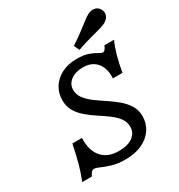

<svg xmlns="http://www.w3.org/2000/svg" viewBox="-182 -888 951 1021"><g transform="rotate(-30 293.0 -377.5)"><path d="M291.9 11.3Q244.4 11.3 210.1 0.8Q175.8 -9.7 154 -19.8Q132.3 -29.8 120.2 -29.8Q112.1 -29.8 105.2 -23Q98.4 -16.1 90.3 0H31.5Q47.6 -39.5 60.9 -86.3Q74.2 -133.1 88.7 -204H147.6Q144.4 -128.2 180.2 -86.7Q216.1 -45.2 283.1 -45.2Q337.9 -45.2 369 -67.3Q400 -89.5 400 -127.4Q400 -157.3 382.7 -180.6Q365.3 -204 337.5 -224.6Q309.7 -245.2 278.6 -265.3Q247.6 -285.5 219.8 -308.9Q191.9 -332.3 174.6 -361.3Q157.3 -390.3 157.3 -429Q157.3 -472.6 179 -507.3Q200.8 -541.9 240.3 -562.1Q279.8 -582.3 331.5 -582.3Q376.6 -582.3 404 -572.2Q431.5 -562.1 447.2 -552Q462.9 -541.9 472.6 -541.9Q479 -541.9 485.1 -548.8Q491.1 -555.6 497.6 -571H556.5Q541.1 -537.9 528.6 -493.5Q516.1 -449.2 507.3 -396H448.4Q450.8 -436.3 438.3 -465.7Q425.8 -495.2 400.8 -510.9Q375.8 -526.6 339.5 -526.6Q292.7 -526.6 263.7 -504.8Q234.7 -483.1 234.7 -447.6Q234.7 -418.5 252.8 -394.8Q271 -371 299.2 -350Q327.4 -329 359.7 -308.1Q391.9 -287.1 420.2 -263.3Q448.4 -239.5 466.5 -210.5Q484.7 -181.5 484.7 -144.4Q484.7 -100 461.7 -64.9Q438.7 -29.8 395.6 -9.3Q352.4 11.3 291.9 11.3ZM370.2 -616.1 354.8 -649.2Q396 -675.8 425.4 -698.4Q454.8 -721 475.4 -736.7Q496 -752.4 508.9 -758.9Q531.5 -769.4 551.2 -764.5Q571 -759.7 580.6 -739.5Q590.3 -720.2 582.3 -701.6Q574.2 -683.1 551.6 -671.8Q534.7 -663.7 510.1 -657.3Q485.5 -650.8 451.2 -641.5Q416.9 -632.3 370.2 -616.1Z"/></g></svg>

Font: Playfair 5pt SemiExpanded Light
Style: Italic
Weight: 300
Width: 6
Italic angle: -15.6°
Designer: Claus Eggers Sørensen
Foundry: Claus Eggers Sørensen
Version: Version 2.203